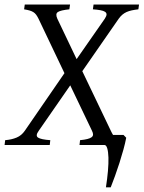

<svg xmlns="http://www.w3.org/2000/svg" viewBox="-26 -635 629 841"><path d="M580.1 -594.2Q564 -592.3 551.3 -589.6Q538.6 -586.9 528.3 -582.3Q518.1 -577.6 509.8 -570.6Q501.5 -563.5 494.1 -553.2L334.5 -323.2L459.5 -62Q461.9 -56.6 464.4 -52.2Q466.8 -47.9 469.2 -43.9H515.1L526.9 -31.7Q522.5 -8.3 514.6 20.3Q506.8 48.8 497.3 78.4Q487.8 107.9 477.8 135.7Q467.8 163.6 459 185.5H438Q443.8 147.9 446.8 114.3Q449.7 80.6 449 55.2Q448.2 29.8 443.8 14.9Q439.5 0 431.2 0H322.3L324.7 -21Q344.2 -22.9 356.7 -26.1Q369.1 -29.3 375.2 -33.9Q381.3 -38.6 381.6 -45.4Q381.8 -52.2 377 -62L281.7 -261.2L143.6 -62Q127.9 -40.5 140.9 -32.2Q153.8 -23.9 194.3 -21L191.9 0H-5.9L-3.4 -21Q25.4 -23.4 46.9 -32.5Q68.4 -41.5 82.5 -62L256.3 -314.5L142.6 -553.2Q137.2 -564 132.1 -570.8Q127 -577.6 119.9 -582Q112.8 -586.4 103.3 -589.1Q93.8 -591.8 79.6 -594.2L82.5 -615.2H280.8L277.8 -594.2Q240.2 -590.3 227.8 -582.5Q215.3 -574.7 225.1 -553.2L309.6 -376L433.1 -553.2Q440.4 -564.5 440.7 -571.5Q440.9 -578.6 434.1 -583.3Q427.2 -587.9 413.8 -590.3Q400.4 -592.8 380.9 -594.2L383.8 -615.2H583Z"/></svg>

Font: Gentium Plus
Style: Italic
Weight: 400
Italic angle: -8°
Designer: J. Victor Gaultney, Annie Olsen, Iska Routamaa
Foundry: SIL International
Version: Version 1.510